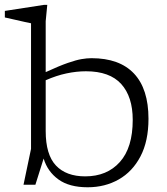

<svg xmlns="http://www.w3.org/2000/svg" viewBox="-27 -762 688 792"><path d="M585.5 -272Q585.5 -180 552.5 -117Q519.5 -54 462.8 -21.8Q406 10.5 334.5 10.5Q258.5 10.5 213.8 -22Q169 -54.5 153 -108L119 0H70L101 -148V-666Q94.5 -667 76.2 -671.2Q58 -675.5 35.2 -680.5Q12.5 -685.5 -7 -690V-717L155 -742H168L161.5 -674.5V-464.5Q218 -490.5 252.8 -502.5Q287.5 -514.5 309.5 -518.2Q331.5 -522 350.5 -522Q466 -522 525.8 -458.5Q585.5 -395 585.5 -272ZM161.5 -221.5Q161.5 -124 203.8 -79.2Q246 -34.5 324.5 -34.5Q414.5 -34.5 467.5 -93.8Q520.5 -153 520.5 -267.5Q520.5 -363 473 -415.5Q425.5 -468 327.5 -468Q288.5 -468 247.2 -459.2Q206 -450.5 161.5 -431Z"/></svg>

Font: Newsreader 6pt Light
Style: Regular
Weight: 300
Designer: Hugues Gentile
Foundry: Production Type
Version: Version 1.003; ttfautohint (v1.8.3)